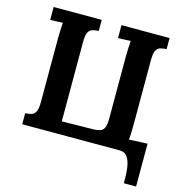

<svg xmlns="http://www.w3.org/2000/svg" viewBox="-124 -815 1061 1107"><g transform="rotate(15 406.5 -261.5)"><path d="M714 177Q715 125 709.5 85Q704 45 688 22.5Q672 0 643 0H60V-66Q83 -67 98.5 -72Q114 -77 122.5 -95Q131 -113 131 -153V-536Q131 -563 132.5 -588Q134 -613 135 -626Q119 -625 95 -624Q71 -623 60 -623V-700H347V-634Q325 -633 309 -628Q293 -623 284.5 -605.5Q276 -588 276 -547V-75L467 -78Q489 -79 504.5 -84Q520 -89 528 -107Q536 -125 536 -165V-536Q536 -563 537.5 -588Q539 -613 540 -626Q524 -625 500 -624Q476 -623 465 -623V-700H752V-634Q730 -633 714 -628Q698 -623 689.5 -605.5Q681 -588 681 -547V-164Q681 -137 680 -112Q679 -87 677 -74L787 -79V177Z"/></g></svg>

Font: Lora
Style: Weight 700
Weight: 700
Designer: Olga Karpushina, Alexei Vanyashin (Cyrillic)
Foundry: Cyreal
Version: Version 3.001